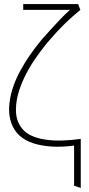

<svg xmlns="http://www.w3.org/2000/svg" viewBox="-20 -720 443 951"><path d="M378 -671 367 -700H95V-671H326Q302 -649 278 -624Q254 -599 231 -573.5Q208 -548 185 -522Q156 -487 128.5 -447.5Q101 -408 78 -365Q55 -322 41 -276.5Q27 -231 25 -185Q24 -144 36.5 -109.5Q49 -75 75 -50Q103 -24 144.5 -10.5Q186 3 238 6Q290 9 347 1V200L380 211V-32Q330 -25 287 -24Q244 -23 208.5 -28Q173 -33 146.5 -43.5Q120 -54 103 -69Q80 -90 69 -118Q58 -146 59 -181Q60 -225 74 -269Q88 -313 110 -355Q132 -397 159 -435.5Q186 -474 213 -507Q235 -533 257 -557Q279 -581 300.5 -602Q322 -623 342 -640.5Q362 -658 378 -671Z"/></svg>

Font: Advent Pro ExtraLight
Style: Regular
Weight: 250
Version: Version 3.000